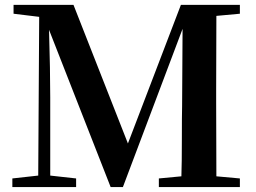

<svg xmlns="http://www.w3.org/2000/svg" viewBox="-20 -762 1042 782"><path d="M957 -706.1 861.3 -697.3Q860.4 -596.7 860.4 -394.5V-345.7Q860.4 -143.6 861.3 -43.9L957 -35.2V0H627V-35.2L718.8 -43.9Q720.7 -97.7 720.7 -195.3Q720.7 -293 721.7 -330.1L723.6 -644.5L480.5 0H430.7L179.7 -640.6Q184.6 -474.6 184.6 -366.2V-46.9L290 -35.2V0H30.3V-35.2L135.7 -46.9L139.6 -693.4L35.2 -706.1V-742.2H279.3L501 -177.7L716.8 -742.2H957Z"/></svg>

Font: GenYoMin TW TTF Bold
Style: Regular
Weight: 700
Version: Version 1.300